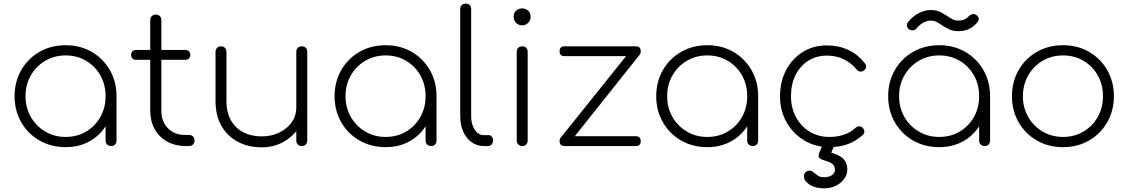

<svg xmlns="http://www.w3.org/2000/svg" viewBox="-20 -801 6189 1053"><path d="M340 6Q260 6 196.5 -30.5Q133 -67 96.5 -130.5Q60 -194 60 -273Q60 -353 96.5 -416.5Q133 -480 196.5 -516.5Q260 -553 340 -553Q420 -553 483 -516.5Q546 -480 582.5 -416.5Q619 -353 619 -273L594 -233Q594 -165 560.5 -111Q527 -57 470 -25.5Q413 6 340 6ZM340 -50Q403 -50 452.5 -79.5Q502 -109 530.5 -159.5Q559 -210 559 -273Q559 -337 530.5 -387.5Q502 -438 452.5 -467.5Q403 -497 340 -497Q278 -497 228 -467.5Q178 -438 149 -387.5Q120 -337 120 -273Q120 -210 149 -159.5Q178 -109 228 -79.5Q278 -50 340 -50ZM590 0Q576 0 567.5 -8.5Q559 -17 559 -30V-213L578 -273H619V-30Q619 -17 611 -8.5Q603 0 590 0Z M993 0Q938 -1 895 -25.5Q852 -50 828 -93.5Q804 -137 804 -192V-690Q804 -704 812.5 -712.5Q821 -721 834 -721Q848 -721 856.5 -712.5Q865 -704 865 -690V-192Q865 -134 901 -97.5Q937 -61 994 -61H1016Q1030 -61 1038.5 -52.5Q1047 -44 1047 -30Q1047 -17 1038.5 -8.5Q1030 0 1016 0ZM726 -473Q714 -473 706.5 -480.5Q699 -488 699 -500Q699 -512 706.5 -519.5Q714 -527 726 -527H997Q1009 -527 1016.5 -519.5Q1024 -512 1024 -500Q1024 -488 1016.5 -480.5Q1009 -473 997 -473Z M1415 7Q1343 7 1286 -22.5Q1229 -52 1195.5 -109Q1162 -166 1162 -248V-517Q1162 -530 1170.5 -538.5Q1179 -547 1192 -547Q1205 -547 1213.5 -538.5Q1222 -530 1222 -517V-248Q1222 -183 1247.5 -139.5Q1273 -96 1316.5 -74.5Q1360 -53 1415 -53Q1469 -53 1512 -74Q1555 -95 1580 -130.5Q1605 -166 1605 -211H1655Q1651 -149 1618 -99.5Q1585 -50 1532.5 -21.5Q1480 7 1415 7ZM1635 0Q1622 0 1613.5 -8.5Q1605 -17 1605 -30V-517Q1605 -531 1613.5 -539Q1622 -547 1635 -547Q1649 -547 1657 -539Q1665 -531 1665 -517V-30Q1665 -17 1657 -8.5Q1649 0 1635 0Z M2095 6Q2015 6 1951.5 -30.5Q1888 -67 1851.5 -130.5Q1815 -194 1815 -273Q1815 -353 1851.5 -416.5Q1888 -480 1951.5 -516.5Q2015 -553 2095 -553Q2175 -553 2238 -516.5Q2301 -480 2337.5 -416.5Q2374 -353 2374 -273L2349 -233Q2349 -165 2315.5 -111Q2282 -57 2225 -25.5Q2168 6 2095 6ZM2095 -50Q2158 -50 2207.5 -79.5Q2257 -109 2285.5 -159.5Q2314 -210 2314 -273Q2314 -337 2285.5 -387.5Q2257 -438 2207.5 -467.5Q2158 -497 2095 -497Q2033 -497 1983 -467.5Q1933 -438 1904 -387.5Q1875 -337 1875 -273Q1875 -210 1904 -159.5Q1933 -109 1983 -79.5Q2033 -50 2095 -50ZM2345 0Q2331 0 2322.5 -8.5Q2314 -17 2314 -30V-213L2333 -273H2374V-30Q2374 -17 2366 -8.5Q2358 0 2345 0Z M2634 0Q2596 0 2566.5 -21Q2537 -42 2520.5 -79Q2504 -116 2504 -165V-751Q2504 -765 2512.5 -773Q2521 -781 2534 -781Q2548 -781 2556 -773Q2564 -765 2564 -751V-165Q2564 -119 2583.5 -89.5Q2603 -60 2634 -60H2659Q2670 -60 2677 -52Q2684 -44 2684 -30Q2684 -17 2676 -8.5Q2668 0 2654 0Z M2844 0Q2831 0 2822.5 -8.5Q2814 -17 2814 -30V-517Q2814 -531 2822.5 -539Q2831 -547 2844 -547Q2858 -547 2866 -539Q2874 -531 2874 -517V-30Q2874 -17 2866 -8.5Q2858 0 2844 0ZM2843 -662Q2824 -662 2810.5 -675.5Q2797 -689 2797 -709Q2797 -732 2811.5 -743.5Q2826 -755 2844 -755Q2861 -755 2875.5 -743.5Q2890 -732 2890 -709Q2890 -689 2876.5 -675.5Q2863 -662 2843 -662Z M3114 -31 3055 -46 3448 -536 3490 -503ZM3076 0Q3049 0 3049 -27Q3049 -54 3076 -54H3467Q3494 -54 3494 -27Q3494 0 3467 0ZM3076 -493Q3049 -493 3049 -520Q3049 -547 3076 -547H3467Q3494 -547 3494 -520Q3494 -493 3467 -493Z M3859 6Q3779 6 3715.5 -30.5Q3652 -67 3615.5 -130.5Q3579 -194 3579 -273Q3579 -353 3615.5 -416.5Q3652 -480 3715.5 -516.5Q3779 -553 3859 -553Q3939 -553 4002 -516.5Q4065 -480 4101.5 -416.5Q4138 -353 4138 -273L4113 -233Q4113 -165 4079.5 -111Q4046 -57 3989 -25.5Q3932 6 3859 6ZM3859 -50Q3922 -50 3971.5 -79.5Q4021 -109 4049.5 -159.5Q4078 -210 4078 -273Q4078 -337 4049.5 -387.5Q4021 -438 3971.5 -467.5Q3922 -497 3859 -497Q3797 -497 3747 -467.5Q3697 -438 3668 -387.5Q3639 -337 3639 -273Q3639 -210 3668 -159.5Q3697 -109 3747 -79.5Q3797 -50 3859 -50ZM4109 0Q4095 0 4086.5 -8.5Q4078 -17 4078 -30V-213L4097 -273H4138V-30Q4138 -17 4130 -8.5Q4122 0 4109 0Z M4530 6Q4452 6 4390.5 -31Q4329 -68 4293.5 -131Q4258 -194 4258 -273Q4258 -353 4291 -416Q4324 -479 4382 -515.5Q4440 -552 4515 -552Q4579 -552 4632 -527.5Q4685 -503 4724 -453Q4732 -443 4730 -432Q4728 -421 4717 -414Q4708 -407 4697 -408.5Q4686 -410 4678 -420Q4614 -496 4515 -496Q4456 -496 4411.5 -467Q4367 -438 4342.5 -388Q4318 -338 4318 -273Q4318 -210 4345 -159.5Q4372 -109 4419.5 -79.5Q4467 -50 4530 -50Q4571 -50 4607.5 -62Q4644 -74 4671 -99Q4680 -107 4691 -108Q4702 -109 4710 -101Q4720 -92 4720.5 -80.5Q4721 -69 4712 -61Q4639 6 4530 6ZM4500 232Q4451 232 4420 211.5Q4389 191 4389 166Q4389 153 4397.5 144Q4406 135 4419 135Q4430 135 4437.5 141Q4445 147 4454 154Q4462 160 4471.5 165.5Q4481 171 4500 171Q4525 171 4542 160Q4559 149 4559 130Q4559 110 4546 99Q4533 88 4502 79Q4483 74 4474 65Q4465 56 4475 33L4495 -16Q4499 -26 4507.5 -32Q4516 -38 4530 -38Q4545 -38 4552.5 -26.5Q4560 -15 4554 0L4539 36Q4592 52 4609.5 75Q4627 98 4627 128Q4627 157 4609 181Q4591 205 4562.5 218.5Q4534 232 4500 232Z M5131 6Q5051 6 4987.5 -30.5Q4924 -67 4887.5 -130.5Q4851 -194 4851 -273Q4851 -353 4887.5 -416.5Q4924 -480 4987.5 -516.5Q5051 -553 5131 -553Q5211 -553 5274 -516.5Q5337 -480 5373.5 -416.5Q5410 -353 5410 -273L5385 -233Q5385 -165 5351.5 -111Q5318 -57 5261 -25.5Q5204 6 5131 6ZM5131 -50Q5194 -50 5243.5 -79.5Q5293 -109 5321.5 -159.5Q5350 -210 5350 -273Q5350 -337 5321.5 -387.5Q5293 -438 5243.5 -467.5Q5194 -497 5131 -497Q5069 -497 5019 -467.5Q4969 -438 4940 -387.5Q4911 -337 4911 -273Q4911 -210 4940 -159.5Q4969 -109 5019 -79.5Q5069 -50 5131 -50ZM5381 0Q5367 0 5358.5 -8.5Q5350 -17 5350 -30V-213L5369 -273H5410V-30Q5410 -17 5402 -8.5Q5394 0 5381 0ZM5236 -630Q5205 -630 5182 -642Q5159 -654 5142 -665Q5122 -679 5110.5 -683.5Q5099 -688 5085 -688Q5065 -688 5045 -677.5Q5025 -667 5008 -647Q5001 -637 4989 -635Q4977 -633 4968 -639Q4956 -646 4954 -657.5Q4952 -669 4959 -679Q4985 -711 5018 -728.5Q5051 -746 5085 -746Q5115 -746 5137 -735Q5159 -724 5175 -713Q5192 -702 5204.5 -695Q5217 -688 5236 -688Q5254 -688 5267.5 -693.5Q5281 -699 5291 -710Q5299 -719 5310 -722.5Q5321 -726 5330 -721Q5344 -714 5347 -703Q5350 -692 5342 -681Q5303 -630 5236 -630Z M5810 6Q5730 6 5666.5 -30.5Q5603 -67 5566.5 -130.5Q5530 -194 5530 -273Q5530 -353 5566.5 -416.5Q5603 -480 5666.5 -516.5Q5730 -553 5810 -553Q5890 -553 5953 -516.5Q6016 -480 6052.5 -416.5Q6089 -353 6089 -273Q6089 -194 6052.5 -130.5Q6016 -67 5953 -30.5Q5890 6 5810 6ZM5810 -50Q5873 -50 5922.5 -79.5Q5972 -109 6000.5 -159.5Q6029 -210 6029 -274Q6029 -337 6000.5 -387.5Q5972 -438 5922.5 -467.5Q5873 -497 5810 -497Q5748 -497 5698 -467.5Q5648 -438 5619 -387.5Q5590 -337 5590 -273Q5590 -210 5619 -159.5Q5648 -109 5698 -79.5Q5748 -50 5810 -50Z"/></svg>

Font: ComfortaaLight
Style: Regular
Weight: 300
Designer: Johan Aakerlund
Foundry: Johan Aakerlund
Version: Version 3.104; ttfautohint (v1.8.1.43-b0c9)